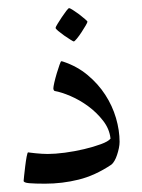

<svg xmlns="http://www.w3.org/2000/svg" viewBox="-20 -440 343 464"><path d="M269 -97.2Q269 -90.3 267.3 -82Q265.6 -73.7 262.9 -65.7Q260.3 -57.6 256.6 -51.3Q252.9 -44.9 249 -42Q209.5 -15.6 169.9 -5.9Q130.4 3.9 88.9 3.9Q64 3.9 50.5 2.7Q37.1 1.5 37.1 -2.9Q37.1 -4.4 38.3 -15.4Q39.6 -26.4 41 -38.8Q42.5 -51.3 44.4 -61.5Q46.4 -71.8 47.9 -71.8Q48.8 -71.8 54 -71Q59.1 -70.3 66.2 -69.6Q73.2 -68.8 81.1 -68.4Q88.9 -67.9 95.2 -67.9Q112.8 -67.9 136.7 -71Q160.6 -74.2 183.3 -79.6Q206.1 -85 223.9 -91.6Q241.7 -98.1 247.1 -105Q244.6 -128.4 229.2 -148.2Q213.9 -168 193.4 -183.1Q172.9 -198.2 150.6 -207.8Q128.4 -217.3 111.8 -220.2Q110.4 -221.2 109.6 -222.9Q108.9 -224.6 108.9 -226.1Q108.9 -230 111.3 -240.7Q113.8 -251.5 117.2 -262.9Q120.6 -274.4 123.8 -283.2Q127 -292 127.9 -292Q129.9 -292 132.8 -291Q166.5 -279.8 191.9 -258.5Q217.3 -237.3 234.4 -210.9Q251.5 -184.6 260.3 -154.8Q269 -125 269 -97.2ZM191.4 -387.7Q191.4 -385.7 187 -378.2Q182.6 -370.6 177 -362.1Q171.4 -353.5 165.8 -346.7Q160.2 -339.8 158.2 -339.8Q157.2 -339.8 150.1 -344.2Q143.1 -348.6 135 -354.2Q127 -359.9 120.6 -365.2Q114.3 -370.6 114.3 -372.6Q114.3 -374.5 118.9 -382.1Q123.5 -389.6 129.2 -398.2Q134.8 -406.7 140.1 -413.6Q145.5 -420.4 147 -420.4Q148.9 -420.4 156.2 -415.8Q163.6 -411.1 171.4 -405.3Q179.2 -399.4 185.3 -394Q191.4 -388.7 191.4 -387.7Z"/></svg>

Font: Scheherazade
Style: Regular
Weight: 400
Designer: SIL International
Foundry: SIL International
Version: Version 2.100 (build 932/914)